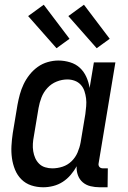

<svg xmlns="http://www.w3.org/2000/svg" viewBox="-20 -784 540 812"><path d="M163 8Q136 8 112 0Q88 -8 70.5 -25.5Q53 -43 43.5 -66.5Q34 -90 30.5 -115.5Q27 -141 28.5 -167.5Q30 -194 34 -221L54 -341Q58 -363 64 -385Q70 -407 80 -428Q90 -449 105 -468Q120 -487 139.5 -501Q159 -515 182 -521.5Q205 -528 227 -528Q252 -528 276.5 -520.5Q301 -513 318 -497Q335 -481 345 -459Q355 -437 359 -412L377 -520H468L397 -93Q396 -89 397 -85Q398 -81 400.5 -78Q403 -75 407 -73.5Q411 -72 416 -72H436L435 8H402Q382 8 363 3.5Q344 -1 330 -13Q316 -25 309.5 -43Q303 -61 304 -81Q294 -62 279 -44.5Q264 -27 245.5 -15Q227 -3 205.5 2.5Q184 8 163 8ZM201 -72Q223 -72 244.5 -79Q266 -86 282.5 -102Q299 -118 308 -139Q317 -160 321 -182L341 -302Q343 -318 344.5 -335Q346 -352 344 -368Q342 -384 337 -399Q332 -414 321.5 -425.5Q311 -437 296 -442.5Q281 -448 265 -448Q242 -448 219.5 -439Q197 -430 180.5 -412Q164 -394 155.5 -372Q147 -350 143 -327L123 -207Q120 -192 119 -176Q118 -160 120.5 -144.5Q123 -129 129 -115.5Q135 -102 145.5 -91.5Q156 -81 171 -76.5Q186 -72 201 -72ZM389 -580 269 -716 335 -764 444 -620ZM219 -580 99 -716 165 -764 274 -620Z"/></svg>

Font: Iosevka Term Curly Medium
Style: Italic
Weight: 500
Italic angle: -9°
Designer: Belleve Invis
Foundry: Belleve Invis
Version: Version 32.3.0